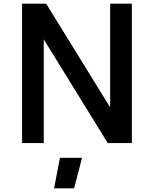

<svg xmlns="http://www.w3.org/2000/svg" viewBox="-20 -778 837 1044"><path d="M100 0ZM697 -758V0H566L218 -564V0H100V-758H231L579 -194V-758ZM306 80H426L383 246H274Z"/></svg>

Font: Biryani SemiBold
Style: Regular
Weight: 600
Designer: Dan Reynolds and Mathieu Réguer
Foundry: Dan Reynolds and Mathieu Réguer
Version: Version 1.004; ttfautohint (v1.1) -l 5 -r 5 -G 72 -x 0 -D la